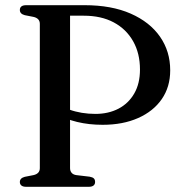

<svg xmlns="http://www.w3.org/2000/svg" viewBox="-20 -720 706 740"><path d="M636 -449Q636 -385 603.5 -338Q571 -291 512.2 -265Q453.5 -239 375.5 -239Q322.5 -239 277.2 -250Q232 -261 199.5 -281L206 -318Q224 -306 246.8 -297.8Q269.5 -289.5 295.2 -285.2Q321 -281 347.5 -281Q398 -281 436.8 -301.2Q475.5 -321.5 497.5 -359.8Q519.5 -398 519.5 -452Q519.5 -514.5 493 -561.2Q466.5 -608 418.2 -633.8Q370 -659.5 303 -659.5H250V-72Q250 -61 256.2 -53.8Q262.5 -46.5 275 -45L325.5 -39Q337 -37 341.8 -32.2Q346.5 -27.5 346.5 -18.5Q346.5 -10 340.5 -5Q334.5 0 321.5 0H81.5Q68.5 0 62.5 -5Q56.5 -10 56.5 -18.5Q56.5 -33.5 75.5 -38.5L108.5 -45Q120.5 -47.5 127 -54.2Q133.5 -61 133.5 -72V-628Q133.5 -639 127 -645.8Q120.5 -652.5 108.5 -655L75.5 -661.5Q56.5 -666.5 56.5 -681.5Q56.5 -690.5 62.5 -695.2Q68.5 -700 81.5 -700H306Q410 -700 483.8 -667.5Q557.5 -635 596.8 -578.5Q636 -522 636 -449Z"/></svg>

Font: Fraunces 10pt
Style: Regular
Weight: 400
Version: Version 1.000;[b76b70a41]